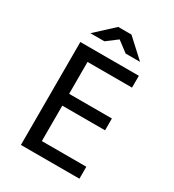

<svg xmlns="http://www.w3.org/2000/svg" viewBox="-193 -921 936 1031"><g transform="rotate(30 275.0 -405.0)"><path d="M460.9 0H98.1V-638.2H460.9V-564.9H185.1V-367.2H450.2V-293.9H185.1V-74.2H460.9ZM429.2 -706.1H339.8L273.9 -755.9L208 -706.1H121.1L233.9 -810.1H315.9ZM0 -638.2Z"/></g></svg>

Font: Code New Roman
Style: Regular
Weight: 400
Monospace: yes
Designer: Sam Radian
Foundry: Code New Roman
Version: Version 2.00 November 29, 2014